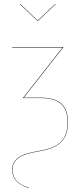

<svg xmlns="http://www.w3.org/2000/svg" viewBox="-20 -753 401 963"><path d="M256.8 -732.9 258.8 -731.9 169.9 -647.9H168L80.1 -731.9L82 -732.9L168.9 -649.9ZM124 189.9Q41 165 41 98.1Q41 60.1 71.3 37.8Q101.6 15.6 175.8 3.9Q253.9 -8.8 286.4 -42.7Q318.8 -76.7 318.8 -138.2Q318.8 -203.6 285.6 -232.4Q252.4 -261.2 183.1 -261.2H96.2V-263.2L293.9 -515.1H40V-517.1H296.9V-515.1L99.1 -263.2H183.1Q253.4 -263.2 287.1 -233.9Q320.8 -204.6 320.8 -138.2Q320.8 -76.2 287.6 -41.5Q254.4 -6.8 175.8 5.9Q102.1 17.6 72.5 39.3Q43 61 43 98.1Q43 165 125 188Z"/></svg>

Font: Fira Sans Compressed Two
Style: Regular
Weight: 100
Width: 1
Designer: Carrois Corporate & Edenspiekermann AG
Foundry: Carrois Corporate GbR & Edenspiekermann AG
Version: Version 4.203;PS 004.203;hotconv 1.0.88;makeotf.lib2.5.64775